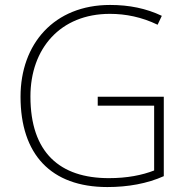

<svg xmlns="http://www.w3.org/2000/svg" viewBox="-20 -746 762 776"><path d="M375 -355V-319H603V-57C554 -38 494 -26 420 -26C222 -26 103 -129 103 -356C103 -550 224 -690 424 -690C488 -690 553 -677 617 -646L634 -682C571 -712 502 -726 425 -726C199 -726 63 -569 63 -355C63 -123 185 10 414 10C497 10 575 -4 642 -34V-355Z"/></svg>

Font: Noto Sans Georgian ExtraLight
Style: Regular
Weight: 200
Designer: Monotype Design Team, Akaki Razmadze
Foundry: Google LLC
Version: Version 2.005